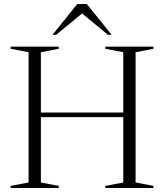

<svg xmlns="http://www.w3.org/2000/svg" viewBox="-20 -938 818 958"><path d="M184 -27.5 273 -10.5V0H33V-10.5L122.5 -27.5V-677.5L33 -694.5V-705H273V-694.5L184 -677.5ZM656.5 -27.5 745.5 -10.5V0H505.5V-10.5L595 -27.5V-677.5L505.5 -694.5V-705H745.5V-694.5L656.5 -677.5ZM142.5 -353.5V-376.5H635.5V-353.5ZM376 -882H403L260.5 -764.5H242L365.5 -918H413L537 -764.5H518.5Z"/></svg>

Font: Newsreader 60pt Light
Style: Regular
Weight: 300
Designer: Hugues Gentile
Foundry: Production Type
Version: Version 1.003